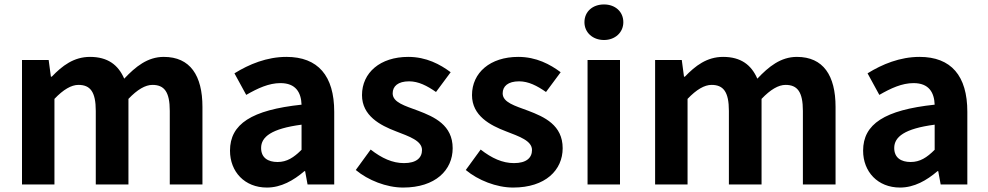

<svg xmlns="http://www.w3.org/2000/svg" viewBox="-20 -830 4444 864"><path d="M79 0H225V-385C265 -427 301 -448 333 -448C386 -448 411 -417 411 -331V0H558V-385C598 -427 634 -448 666 -448C719 -448 744 -417 744 -331V0H891V-349C891 -490 836 -574 717 -574C644 -574 590 -530 539 -476C512 -538 465 -574 385 -574C312 -574 260 -534 213 -485H209L199 -560H79Z M1181 14C1245 14 1301 -18 1350 -60H1353L1364 0H1484V-327C1484 -489 1411 -574 1269 -574C1181 -574 1101 -541 1035 -500L1088 -403C1140 -433 1190 -456 1242 -456C1311 -456 1335 -414 1337 -359C1112 -335 1015 -272 1015 -152C1015 -57 1081 14 1181 14ZM1229 -101C1186 -101 1155 -120 1155 -164C1155 -214 1201 -251 1337 -269V-156C1302 -121 1271 -101 1229 -101Z M1794 14C1940 14 2017 -65 2017 -163C2017 -267 1935 -304 1861 -332C1802 -354 1747 -369 1747 -410C1747 -442 1771 -464 1821 -464C1863 -464 1902 -444 1942 -416L2008 -505C1961 -540 1899 -574 1817 -574C1691 -574 1609 -503 1609 -402C1609 -309 1691 -266 1762 -239C1821 -216 1879 -197 1879 -155C1879 -120 1854 -96 1798 -96C1746 -96 1698 -118 1648 -157L1581 -65C1636 -19 1719 14 1794 14Z M2289 14C2435 14 2512 -65 2512 -163C2512 -267 2430 -304 2356 -332C2297 -354 2242 -369 2242 -410C2242 -442 2266 -464 2316 -464C2358 -464 2397 -444 2437 -416L2503 -505C2456 -540 2394 -574 2312 -574C2186 -574 2104 -503 2104 -402C2104 -309 2186 -266 2257 -239C2316 -216 2374 -197 2374 -155C2374 -120 2349 -96 2293 -96C2241 -96 2193 -118 2143 -157L2076 -65C2131 -19 2214 14 2289 14Z M2624 0H2770V-560H2624ZM2698 -650C2748 -650 2785 -684 2785 -730C2785 -778 2748 -810 2698 -810C2647 -810 2610 -778 2610 -730C2610 -684 2647 -650 2698 -650Z M2928 0H3074V-385C3114 -427 3150 -448 3182 -448C3235 -448 3260 -417 3260 -331V0H3407V-385C3447 -427 3483 -448 3515 -448C3568 -448 3593 -417 3593 -331V0H3740V-349C3740 -490 3685 -574 3566 -574C3493 -574 3439 -530 3388 -476C3361 -538 3314 -574 3234 -574C3161 -574 3109 -534 3062 -485H3058L3048 -560H2928Z M4030 14C4094 14 4150 -18 4199 -60H4202L4213 0H4333V-327C4333 -489 4260 -574 4118 -574C4030 -574 3950 -541 3884 -500L3937 -403C3989 -433 4039 -456 4091 -456C4160 -456 4184 -414 4186 -359C3961 -335 3864 -272 3864 -152C3864 -57 3930 14 4030 14ZM4078 -101C4035 -101 4004 -120 4004 -164C4004 -214 4050 -251 4186 -269V-156C4151 -121 4120 -101 4078 -101Z"/></svg>

Font: Source Han Sans SC Bold
Style: Regular
Weight: 700
Designer: Ryoko NISHIZUKA (kana & ideographs); Paul D. Hunt (Latin, Greek & Cyrillic); Wenlong ZHANG (bopomofo); Sandoll Communica
Foundry: Adobe Systems Incorporated
Version: Version 1.001;PS 1.001;hotconv 1.0.78;makeotf.lib2.5.61930